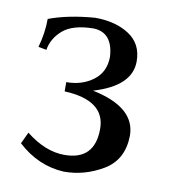

<svg xmlns="http://www.w3.org/2000/svg" viewBox="-63 -533 528 599"><g transform="rotate(10 201.5 -234.0)"><path d="M177.7 10.3Q95.7 5.9 31.2 -53.7L48.3 -90.3Q109.9 -41.5 170.4 -41.5Q266.6 -41.5 266.6 -140.6Q266.6 -231 137.2 -236.8V-266.1Q187 -266.1 222.4 -292.7Q257.8 -319.3 257.8 -368.2Q252.9 -444.3 191.4 -445.8Q126 -444.8 95.2 -418Q64.5 -391.1 58.6 -354.5L32.7 -359.4Q45.9 -405.3 45.9 -450.2Q107.4 -473.1 191.4 -479.5Q256.3 -479.5 299.3 -451.4Q342.3 -423.3 342.3 -367.7Q342.3 -289.6 224.1 -254.4Q361.8 -226.1 361.8 -135.3Q360.4 -59.1 302.2 -24.4Q244.1 10.3 177.7 10.3Z"/></g></svg>

Font: Kelvinch
Style: Regular
Weight: 400
Designer: Paul James MIller
Foundry: High-Logic / Made with FontCreator
Version: Version 3.30 September 23, 2016